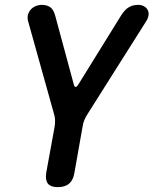

<svg xmlns="http://www.w3.org/2000/svg" viewBox="-20 -760 640 790"><path d="M218 10Q189 10 177.5 -4Q166 -18 170 -48L205 -240Q207 -254 206.5 -267Q206 -280 202 -292L95 -675Q92 -689 95.5 -700.5Q99 -712 107 -721Q115 -730 127 -735Q139 -740 151 -740Q173 -740 186.5 -730.5Q200 -721 207 -696L283 -415Q286 -402 291 -402Q296 -402 304 -415L478 -696Q494 -721 510.5 -730.5Q527 -740 549 -740Q561 -740 571 -735Q581 -730 586.5 -721Q592 -712 591.5 -700.5Q591 -689 583 -675L341 -292Q333 -280 327.5 -267Q322 -254 320 -240L286 -48Q281 -18 264 -4Q247 10 218 10Z"/></svg>

Font: Maple Mono NL SemiBold
Style: Italic
Weight: 600
Italic angle: -10°
Monospace: yes
Designer: subframe7536
Version: Version 7.000